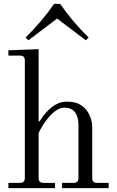

<svg xmlns="http://www.w3.org/2000/svg" viewBox="-20 -973 603 993"><path d="M112.3 -778.8Q197.3 -862.3 259.8 -953.1H291Q353.5 -862.3 438.5 -778.8L423.8 -764.6L275.4 -877L127 -764.6ZM23.4 0V-27.3H84Q108.4 -27.3 108.4 -51.8V-661.1Q108.4 -685.5 84 -685.5H23.4V-712.9L179.7 -718.8V-346.7L183.6 -344.2Q249 -447.3 323.7 -447.3Q364.7 -447.3 387.7 -435.5Q421.9 -418.5 439.5 -384.8Q457 -351.1 457 -315.4V-51.8Q457 -27.3 481.4 -27.3H542V0H300.8V-27.3H361.3Q385.7 -27.3 385.7 -51.8V-328.1Q385.7 -367.2 368.4 -391.6Q351.1 -416 312.5 -416Q272.5 -416 227.5 -361.3Q201.7 -330.1 179.7 -285.2V-51.8Q179.7 -27.3 204.1 -27.3H264.6V0Z"/></svg>

Font: Theano Modern
Style: Regular
Weight: 400
Designer: Alexey Kryukov
Version: Version 2.00